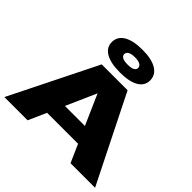

<svg xmlns="http://www.w3.org/2000/svg" viewBox="-251 -1318 1566 1566"><g transform="rotate(45 532.5 -535.0)"><path d="M277.8 0H9.8L382.8 -750H681.2L1056.2 0H772.9L704.1 -155.8H347.2ZM534.2 -1069.8Q639.6 -1069.8 696.8 -1035.4Q753.9 -1001 754.9 -938Q755.4 -875 698.5 -841.6Q641.6 -808.1 534.2 -808.1Q426.3 -808.1 368.7 -842Q311 -876 312 -939Q313 -1002 370.4 -1035.9Q427.7 -1069.8 534.2 -1069.8ZM453.1 -939Q454.6 -897.9 534.2 -897.9Q612.3 -897.9 613.8 -939Q613.8 -960 593.3 -971.4Q572.8 -982.9 534.2 -982.9Q494.6 -982.9 473.9 -971.4Q453.1 -960 453.1 -939ZM410.2 -297.9H641.1L525.9 -559.1Z"/></g></svg>

Font: Mattone
Style: Bold
Weight: 700
Width: 6
Designer: Nunzio Mazzaferro
Foundry: Collletttivo
Version: Version 2.000;Glyphs 3.2 (3217)